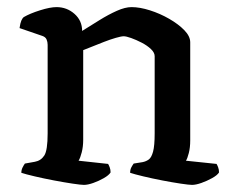

<svg xmlns="http://www.w3.org/2000/svg" viewBox="-20 -520 653 540"><path d="M216 0Q208 0 184.5 -3.5Q161 -7 132 -12.5Q103 -18 77.5 -24Q52 -30 40 -34Q40 -42 43.5 -49Q47 -56 50 -60L78 -65Q95 -68 104.5 -82.5Q114 -97 114 -145V-394Q114 -402 111 -409Q108 -416 99 -419L35 -441Q37 -455 40 -462Q43 -469 47 -472Q64 -482 92.5 -491Q121 -500 139 -500Q168 -500 189.5 -481Q211 -462 211 -433Q235 -448 260 -463.5Q285 -479 308.5 -489.5Q332 -500 350 -500Q373 -500 401.5 -491Q430 -482 456 -467Q482 -452 498.5 -435Q515 -418 515 -401V-125Q515 -105 511 -89.5Q507 -74 503 -68L589 -59Q591 -56 593.5 -49.5Q596 -43 596 -35Q591 -27 576.5 -19Q562 -11 546.5 -5.5Q531 0 520 0Q512 0 488.5 -3.5Q465 -7 436.5 -12.5Q408 -18 383 -24Q358 -30 346 -34Q346 -43 349.5 -49.5Q353 -56 356 -60L381 -64Q391 -66 398.5 -71.5Q406 -77 410.5 -93.5Q415 -110 415 -145V-362Q415 -372 404.5 -382Q394 -392 378.5 -400Q363 -408 349 -413Q335 -418 328 -418Q321 -418 305.5 -413.5Q290 -409 272 -402Q254 -395 238 -388.5Q222 -382 214 -379V-127Q214 -108 210 -92Q206 -76 201 -68L284 -59Q286 -56 288.5 -49.5Q291 -43 291 -35Q286 -27 272 -19Q258 -11 242.5 -5.5Q227 0 216 0Z"/></svg>

Font: Texturina 12pt Medium
Style: Regular
Weight: 500
Designer: Guillermo Torres Carreño
Foundry: Omnibus-Type
Version: Version 1.002